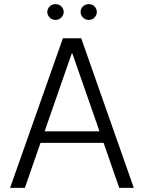

<svg xmlns="http://www.w3.org/2000/svg" viewBox="-20 -914 700 934"><path d="M101 0 177 -219H484L560 0H631L375 -728H286L29 0ZM197 -275 329 -654H332L464 -275ZM210 -856C210 -835 228 -817 250 -817C272 -817 290 -835 290 -856C290 -877 272 -894 250 -894C228 -894 210 -877 210 -856ZM372 -856C372 -835 390 -817 412 -817C434 -817 451 -835 451 -856C451 -877 434 -894 412 -894C390 -894 372 -877 372 -856Z"/></svg>

Font: Wafeq Light
Style: Regular
Weight: 300
Designer: Rasmus Andersson & Azza Alameddine
Foundry: Google & TypeTogether
Version: Version 3.000;January 28, 2025;FontCreator 15.0.0.3014 64-bi